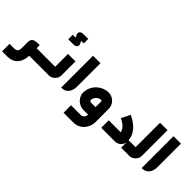

<svg xmlns="http://www.w3.org/2000/svg" viewBox="28 -1587 2654 2654"><g transform="rotate(45 1355.5 -259.5)"><path d="M261.8 0V-146.1H419.6V0ZM0 221.6V75.5H98.9Q126.5 75.5 143.7 56.6Q160.8 37.7 160.8 1.7V-118.2Q160.8 -159.9 179.6 -178.9Q198.4 -198 231.5 -202.9Q264.5 -207.9 306.9 -207.9V1.7Q306.9 59.4 285.4 109.8Q263.9 160.3 218.4 191Q172.9 221.6 98.9 221.6Z M529 -542.7V-630.5H585.7L570.6 -661.4Q570.6 -661.4 566.1 -671.5Q561.7 -681.6 561.5 -695.8Q561.4 -710 572.5 -722.6Q579.6 -730.3 592 -735.9Q604.4 -741.5 621 -741.5H721V-653.7H671.5L686.7 -621.4Q689.7 -614.4 694.7 -599.6Q699.6 -584.9 687.7 -567.1Q677.8 -552.1 661.1 -547.4Q644.3 -542.7 639 -542.7Z M401 0V-146.1H687Q682.9 -141.7 678.6 -137.4Q674.3 -133 670.1 -128.6V-396.9H816.2V-124.9Q816.2 -90.3 798.9 -61.8Q781.5 -33.4 753 -16.7Q724.4 0 690 0Z M932.3 -0.7V-624H1078.1V-162.1Q1078.1 -121.3 1063.3 -84.3Q1048.6 -47.3 1016.6 -24Q984.7 -0.7 932.3 -0.7Z M1201.1 220.9V74.8H1394.1Q1411.6 74.8 1426.5 65.6Q1441.4 56.4 1450.3 40Q1459.2 23.7 1459.2 3.6V-250.3Q1459.2 -262.3 1454 -267.3Q1448.8 -272.4 1438.2 -271.7Q1421.6 -271 1401.1 -260.2Q1380.7 -249.4 1364.4 -229.4Q1348.2 -209.4 1342.5 -179.4Q1340.8 -167.8 1347.7 -156.9Q1354.7 -146.1 1372.1 -146.1H1508.5V0H1372.1Q1321.7 0 1280.4 -24.7Q1239.2 -49.4 1215.8 -90.8Q1192.5 -132.3 1195.2 -181.1Q1200.2 -237 1223.5 -281.1Q1246.7 -325.3 1282.3 -355.7Q1317.8 -386.2 1359.1 -402Q1400.4 -417.8 1440.8 -417.8Q1485.7 -418.1 1522.9 -397.3Q1560.1 -376.6 1582.6 -339.6Q1605 -302.7 1605 -253.9V1.7Q1605 41.5 1590.4 80.8Q1575.7 120.1 1548.4 151.6Q1521 183.2 1482.1 202Q1443.1 220.9 1394.1 220.9Z M1717.1 0V-146.1H1941.3Q1952.8 -146.1 1950.8 -153.5Q1948.8 -161 1944.3 -166Q1935.7 -194.9 1915.1 -216.9Q1894.5 -239 1868.5 -255.8Q1842.6 -272.7 1814.9 -285.6L1879.5 -416.2Q1906.3 -403.2 1943.4 -380.8Q1980.6 -358.3 2017 -324.1Q2053.4 -289.8 2078.7 -241.6Q2104.1 -193.5 2106.3 -127.8Q2107.7 -92.3 2091.5 -63.3Q2075.4 -34.4 2046.6 -17.2Q2017.8 0 1981.1 0Z M2106 0V-146.1H2259.3Q2255.1 -141.7 2250.8 -137.5Q2246.5 -133.3 2242.3 -128.9V-624H2388.4V-125.2Q2388.4 -90.8 2371.4 -62.2Q2354.3 -33.7 2325.8 -16.8Q2297.2 0 2262.2 0Z M2505.3 -0.7V-624H2651.1V-162.1Q2651.1 -121.3 2636.3 -84.3Q2621.6 -47.3 2589.6 -24Q2557.7 -0.7 2505.3 -0.7Z"/></g></svg>

Font: Mada
Style: Regular
Weight: 400
Designer: Khaled Hosny
Version: Version 1.5